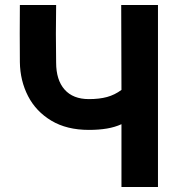

<svg xmlns="http://www.w3.org/2000/svg" viewBox="-20 -753 717 773"><path d="M616 -733V0H469V-253Q443 -241 410.5 -235.5Q378 -230 338 -230Q249 -230 187 -267Q125 -304 93 -366Q61 -428 60 -503Q59 -618 60 -733H206Q204 -617 206 -501Q206 -431 240 -392.5Q274 -354 338 -354Q380 -354 411 -362.5Q442 -371 469 -391L468 -733Z"/></svg>

Font: Kreadon
Style: Bold
Weight: 700
Designer: Reiya WATANABE
Foundry: StudioGnu
Version: Version 1.003; ttfautohint (v1.8.4.7-5d5b);gftools[0.9.32]